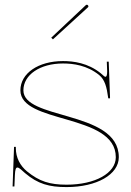

<svg xmlns="http://www.w3.org/2000/svg" viewBox="-20 -777 545 800"><path d="M242.5 -522.5C139.5 -522.5 65 -471.5 65 -400.5C65 -331 161.5 -307 259.5 -278.5C360.5 -249 462.5 -215 462.5 -122C462.5 -55.5 376.5 -7.5 257.5 -7.5C187 -7.5 144 -21 92.5 -63C64 -86.5 46 -120 46 -159.5V-165H38.5L32.5 0H40L42 -47C43 -70.5 46 -79 52.5 -79C59.5 -79 71 -68 84 -56C138 -10 185.5 2.5 257.5 2.5C383.5 2.5 475 -50 475 -122C475 -223.5 368.5 -261 266 -291C170 -319 77.5 -340.5 77.5 -400.5C77.5 -465.5 147 -512.5 242.5 -512.5C285 -512.5 343.5 -505 393.5 -464C417 -445 425 -412 430 -374L430.5 -370C430.5 -368 432 -366.5 434.5 -366.5C437 -366.5 438.5 -368 438.5 -370L433 -520H425C426 -492 426.5 -482.5 426.5 -480C426.5 -464.5 424.5 -457 419 -457C415 -457 409.5 -464 399.5 -472C346 -515 286 -522.5 242.5 -522.5ZM193.5 -620 200.5 -613 347 -747C350 -750 347.5 -754 346 -755.5C344.5 -757 340.5 -758.5 337.5 -755.5Z"/></svg>

Font: Znikomit
Style: Regular
Weight: 100
Designer: gluk
Foundry: gluk
Version: Version 0.55